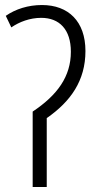

<svg xmlns="http://www.w3.org/2000/svg" viewBox="-20 -744 390 764"><path d="M147 -724C92 -724 42 -708 3 -681L25 -635C57 -657 99 -673 144 -673C216 -673 262 -627 262 -538C262 -440 209 -366 110 -300V0H166V-274C261 -340 320 -423 320 -541C320 -659 252 -724 147 -724Z"/></svg>

Font: Noto Sans Display SemiCondensed Light
Style: Regular
Weight: 300
Width: 4
Designer: Monotype Design Team
Foundry: Monotype Imaging Inc.
Version: Version 1.900